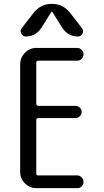

<svg xmlns="http://www.w3.org/2000/svg" viewBox="-20 -980 540 1000"><path d="M169.9 0Q134.8 0 109.9 -24.9Q85 -49.8 85 -85V-644.5Q85 -679.7 109.9 -705.1Q134.8 -730.5 169.9 -730.5H381.8Q395.5 -730.5 405.3 -720.2Q415 -710 415 -696.8Q415 -683.6 405.8 -673.8Q396.5 -664.1 381.8 -664.1H179.7Q168.9 -664.1 168.9 -653.3V-440.4Q168.9 -429.7 179.7 -428.7H373Q385.7 -428.7 395.5 -419.4Q405.3 -410.2 405.3 -397Q405.3 -383.8 395.5 -374.5Q385.7 -365.2 373 -365.2H179.7Q168.9 -365.2 168.9 -353.5V-77.1Q168.9 -66.4 179.7 -66.4H381.8Q395.5 -66.4 405.3 -56.2Q415 -45.9 415 -32.7Q415 -19.5 405.8 -9.8Q396.5 0 381.8 0ZM114.3 -790Q98.6 -790 90.8 -805.2Q83 -820.3 92.8 -833L154.3 -912.1Q191.4 -960 250 -960Q308.6 -960 345.7 -912.1L407.2 -833Q417 -820.3 409.7 -805.2Q402.3 -790 385.7 -790Q334 -790 303.7 -835.9L252 -918.9Q252 -919.9 250 -919.9Q248 -919.9 248 -918.9L196.3 -835.9Q166 -790 114.3 -790Z"/></svg>

Font: Rounded-X Mgen+ 1mn regular
Style: Regular
Weight: 400
Designer: [Source Han Sans]
Ryoko NISHIZUKA  (kana & ideographs); Paul D. Hunt (Latin, Greek & Cyrillic); Wenlong ZHANG  (bopomofo
Version: Version 1.059.20150602